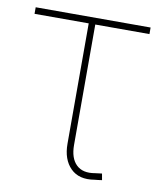

<svg xmlns="http://www.w3.org/2000/svg" viewBox="-67 -590 533 646"><g transform="rotate(10 199.5 -266.5)"><path d="M299.3 1.5Q247.1 10.3 217.8 -19Q188.5 -48.3 188.5 -102.1V-513.2H3.4V-535.6H396V-513.2H210.9V-102.1Q210.9 -56.6 233.4 -34.9Q255.9 -13.2 296.9 -20.5Q302.7 -21 308.8 -22Q314.9 -22.9 320.3 -23.4L324.2 -1.5Q317.9 -0.5 311.8 0.2Q305.7 1 299.3 1.5Z"/></g></svg>

Font: Inter 20pt Thin
Style: Regular
Weight: 250
Version: Version 4.001;git-66647c0bb